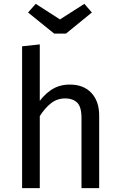

<svg xmlns="http://www.w3.org/2000/svg" viewBox="-20 -979 626 999"><path d="M496 0H404V-365Q404 -424 381 -445.5Q358 -467 320 -467Q277 -467 245 -441.5Q213 -416 187 -375L171 -430Q200 -479 243 -509Q286 -539 343 -539Q415 -539 455.5 -495.5Q496 -452 496 -378ZM187 0H95V-738L187 -748ZM292 -878 419 -959 458 -914 323 -804H262L126 -914L166 -959Z"/></svg>

Font: Fira Sans Variable
Style: Regular
Weight: 400
Designer: Carrois Corporate & Edenspiekermann AG
Foundry: Carrois Corporate GbR & Edenspiekermann AG
Version: Version 4.202